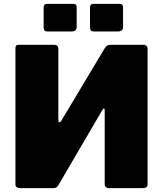

<svg xmlns="http://www.w3.org/2000/svg" viewBox="-20 -974 844 994"><path d="M377 -936V-835Q377 -822 370 -816.5Q363 -811 348 -811H228Q215 -811 210.5 -816.5Q206 -822 206 -833V-934Q206 -954 222 -954H361Q377 -954 377 -936ZM617 -936V-835Q617 -822 610 -816.5Q603 -811 588 -811H468Q455 -811 450.5 -816.5Q446 -822 446 -833V-934Q446 -954 462 -954H601Q617 -954 617 -936ZM260 -742Q282 -742 282 -721V-354Q282 -342 287 -341Q292 -340 298 -350L522 -724Q530 -736 536.5 -739Q543 -742 556 -742H722Q744 -742 744 -719V-20Q744 0 719 0H546Q522 0 522 -22V-406Q522 -411 518.5 -412Q515 -413 512 -408L282 -15Q276 -5 269.5 -2.5Q263 0 255 0H83Q73 0 66.5 -5Q60 -10 60 -18V-725Q60 -742 75 -742Z"/></svg>

Font: Libre Franklin Black
Style: Regular
Weight: 900
Designer: Pablo Impallari, Rodrigo Fuenzalida, Nhung Nguyen
Foundry: Impallari Type
Version: Version 3.000